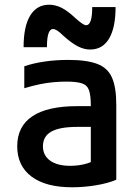

<svg xmlns="http://www.w3.org/2000/svg" viewBox="-20 -784 590 814"><path d="M286 10Q174 10 113.5 -35.5Q53 -81 53 -164Q53 -248 117 -291Q181 -334 308 -334H416V-246H307Q233 -246 197.5 -226Q162 -206 162 -164Q162 -125 192.5 -103Q223 -81 278 -81Q309 -81 338 -88Q367 -95 388 -109L365 -50V-337Q365 -379 357.5 -401Q350 -423 327.5 -430.5Q305 -438 262 -438Q234 -438 206.5 -435.5Q179 -433 149.5 -427Q120 -421 83 -410V-503Q121 -516 168.5 -523Q216 -530 270 -530Q348 -530 392.5 -513Q437 -496 455 -454.5Q473 -413 473 -340V-22Q438 -7 387 1.5Q336 10 286 10ZM362 -574Q337 -574 311 -587Q285 -600 249 -632Q233 -648 222.5 -654.5Q212 -661 205 -661Q192 -661 185.5 -642Q179 -623 179 -584H80Q80 -672 108 -718Q136 -764 188 -764Q214 -764 240 -751.5Q266 -739 301 -706Q318 -691 328.5 -684Q339 -677 345 -677Q358 -677 364.5 -696Q371 -715 371 -754H470Q470 -667 442.5 -620.5Q415 -574 362 -574Z"/></svg>

Font: M PLUS Code Latin SemiExpanded Medium
Style: Regular
Weight: 500
Width: 6
Designer: Coji Morishita
Foundry: UNDERFOREST DESIGN
Version: Version 1.002; ttfautohint (v1.8.3)